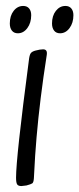

<svg xmlns="http://www.w3.org/2000/svg" viewBox="-20 -619 267 646"><path d="M94 -19Q98 -102 103 -157Q114 -285 137 -432Q139 -443 136 -448Q133 -453 125 -453Q115 -453 100 -449Q88 -446 83.5 -440Q79 -434 77 -415Q34 -89 34 -21Q34 -5 37.5 1Q41 7 52 7Q55 7 69 5Q84 1 88.5 -2Q93 -5 94 -19ZM85 -568Q85 -542 72 -524.5Q59 -507 40 -507Q27 -507 20 -516Q13 -525 13 -540Q13 -566 26 -582.5Q39 -599 58 -599Q71 -599 78 -590.5Q85 -582 85 -568ZM227 -568Q227 -542 214 -524.5Q201 -507 182 -507Q169 -507 162 -516Q155 -525 155 -540Q155 -566 168 -582.5Q181 -599 200 -599Q213 -599 220 -590.5Q227 -582 227 -568Z"/></svg>

Font: Farsan
Style: Regular
Weight: 400
Version: Version 1.001g;PS 1.001;hotconv 1.0.86;makeotf.lib2.5.63406 